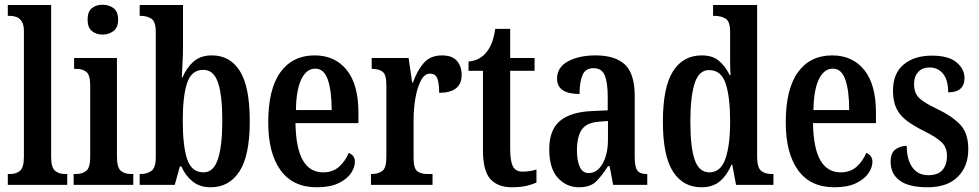

<svg xmlns="http://www.w3.org/2000/svg" viewBox="-20 -781 4137 811"><path d="M13 0V-46H23Q49 -46 65 -60Q81 -74 81 -119V-649Q81 -677 71.5 -691Q62 -705 48.5 -709.5Q35 -714 23 -714H13V-760H196V-119Q196 -74 212 -60Q228 -46 255 -46H264V0Z M413 -635Q386 -635 368 -650Q350 -665 350 -698Q350 -732 368 -746.5Q386 -761 413 -761Q440 -761 459.5 -746.5Q479 -732 479 -698Q479 -665 459.5 -650Q440 -635 413 -635ZM291 0V-46H301Q328 -46 344.5 -59.5Q361 -73 361 -117V-421Q361 -463 345.5 -476.5Q330 -490 304 -490H293V-536H474V-119Q474 -74 490 -60Q506 -46 533 -46H543V0Z M870 10Q824 10 793.5 -14.5Q763 -39 746 -78H740L718 0H570V-46H575Q599 -46 618.5 -58.5Q638 -71 638 -118V-646Q638 -690 619.5 -702Q601 -714 575 -714H570V-760H753V-581Q753 -554 751 -515.5Q749 -477 748 -454H751Q768 -495 797.5 -521Q827 -547 875 -547Q952 -547 993.5 -480.5Q1035 -414 1035 -269Q1035 -124 991.5 -57Q948 10 870 10ZM840 -53Q882 -53 900.5 -109Q919 -165 919 -271Q919 -380 900.5 -433Q882 -486 839 -486Q789 -486 770.5 -431Q752 -376 752 -270Q752 -165 770.5 -109Q789 -53 840 -53Z M1318 10Q1217 10 1165 -62Q1113 -134 1113 -264Q1113 -405 1164.5 -476Q1216 -547 1309 -547Q1395 -547 1444.5 -485.5Q1494 -424 1494 -305V-261H1228Q1230 -154 1259.5 -103.5Q1289 -53 1345 -53Q1386 -53 1412.5 -77Q1439 -101 1453 -135Q1464 -131 1471.5 -122Q1479 -113 1479 -97Q1479 -74 1462.5 -49.5Q1446 -25 1410.5 -7.5Q1375 10 1318 10ZM1381 -316Q1381 -396 1365 -443.5Q1349 -491 1312 -491Q1274 -491 1252.5 -445.5Q1231 -400 1230 -316Z M1547 0V-46H1550Q1577 -46 1594.5 -58.5Q1612 -71 1612 -118V-422Q1612 -466 1596 -478Q1580 -490 1553 -490H1550V-536H1706L1721 -432H1724Q1742 -483 1770 -515Q1798 -547 1847 -547Q1890 -547 1910 -524Q1930 -501 1930 -465Q1930 -389 1835 -389Q1835 -430 1827 -450Q1819 -470 1796 -470Q1773 -470 1757.5 -440Q1742 -410 1734.5 -365.5Q1727 -321 1727 -276V-113Q1727 -69 1743 -57.5Q1759 -46 1784 -46H1807V0Z M2142 10Q2083 10 2051.5 -24.5Q2020 -59 2020 -146V-482H1959V-521Q1987 -524 2005.5 -535Q2024 -546 2036 -562Q2048 -577 2057 -599Q2066 -621 2072 -659H2135V-536H2238V-482H2135V-151Q2135 -101 2146.5 -78.5Q2158 -56 2187 -56Q2218 -56 2246 -65V-10Q2232 -3 2206 3.5Q2180 10 2142 10Z M2425 10Q2373 10 2336.5 -29.5Q2300 -69 2300 -151Q2300 -232 2345 -270Q2390 -308 2481 -312L2547 -315V-373Q2547 -430 2535 -461.5Q2523 -493 2487 -493Q2453 -493 2440.5 -464Q2428 -435 2428 -384Q2333 -384 2333 -449Q2333 -497 2379.5 -522Q2426 -547 2496 -547Q2578 -547 2619.5 -508.5Q2661 -470 2661 -375V-118Q2661 -76 2672 -61Q2683 -46 2711 -46H2714V0H2570L2555 -79H2548Q2522 -38 2497.5 -14Q2473 10 2425 10ZM2466 -50Q2503 -50 2525.5 -90Q2548 -130 2548 -191V-270L2510 -267Q2457 -263 2437 -233Q2417 -203 2417 -146Q2417 -102 2429 -76Q2441 -50 2466 -50Z M2943 10Q2865 10 2822.5 -56.5Q2780 -123 2780 -267Q2780 -412 2822.5 -479.5Q2865 -547 2944 -547Q2990 -547 3017 -524Q3044 -501 3062 -464H3066Q3064 -487 3064 -515.5Q3064 -544 3064 -572V-647Q3064 -691 3044.5 -702.5Q3025 -714 2999 -714H2992V-760H3178V-120Q3178 -75 3194 -60.5Q3210 -46 3239 -46H3247V0H3089L3073 -86H3070Q3051 -41 3021 -15.5Q2991 10 2943 10ZM2976 -53Q3024 -53 3044 -110Q3064 -167 3064 -268Q3064 -372 3045 -428.5Q3026 -485 2975 -485Q2932 -485 2914 -428.5Q2896 -372 2896 -267Q2896 -159 2914.5 -106Q2933 -53 2976 -53Z M3504 10Q3403 10 3351 -62Q3299 -134 3299 -264Q3299 -405 3350.5 -476Q3402 -547 3495 -547Q3581 -547 3630.5 -485.5Q3680 -424 3680 -305V-261H3414Q3416 -154 3445.5 -103.5Q3475 -53 3531 -53Q3572 -53 3598.5 -77Q3625 -101 3639 -135Q3650 -131 3657.5 -122Q3665 -113 3665 -97Q3665 -74 3648.5 -49.5Q3632 -25 3596.5 -7.5Q3561 10 3504 10ZM3567 -316Q3567 -396 3551 -443.5Q3535 -491 3498 -491Q3460 -491 3438.5 -445.5Q3417 -400 3416 -316Z M3899 10Q3818 10 3780 -18.5Q3742 -47 3742 -98Q3742 -135 3762.5 -150Q3783 -165 3810 -165Q3810 -108 3833.5 -74.5Q3857 -41 3901 -41Q3942 -41 3961 -63Q3980 -85 3980 -123Q3980 -157 3959 -178.5Q3938 -200 3888 -225Q3841 -248 3811 -270.5Q3781 -293 3766.5 -323Q3752 -353 3752 -398Q3752 -471 3797 -508.5Q3842 -546 3916 -546Q3987 -546 4020.5 -517.5Q4054 -489 4054 -452Q4054 -391 3985 -391Q3985 -443 3963.5 -469.5Q3942 -496 3906 -496Q3876 -496 3858.5 -477Q3841 -458 3841 -426Q3841 -388 3862 -367.5Q3883 -347 3938 -321Q4001 -291 4035.5 -255Q4070 -219 4070 -151Q4070 -78 4025.5 -34Q3981 10 3899 10Z"/></svg>

Font: Noto Serif Georgian ExtraCondensed SemiBold
Style: Regular
Weight: 600
Width: 2
Designer: Monotype Design Team, Akaki Razmadze
Foundry: Google LLC
Version: Version 2.003; ttfautohint (v1.8.4.7-5d5b)